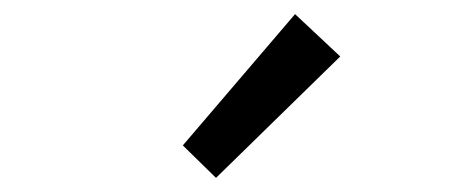

<svg xmlns="http://www.w3.org/2000/svg" viewBox="-20 -892 646 272"><path d="M286 -640 239 -686 398 -872 462 -812Z"/></svg>

Font: Noto Sans TC Thin
Style: Regular
Weight: 400
Version: Version 2.004-H2;hotconv 1.0.118;makeotfexe 2.5.65603